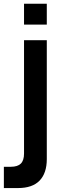

<svg xmlns="http://www.w3.org/2000/svg" viewBox="-35 -752 343 1013"><path d="M211.9 -622.1H91.8V-732.4H211.9ZM59.6 240.2H-14.6V127.9H22Q58.1 127.9 75 111.1Q91.8 94.2 91.8 58.1V-540H211.9V87.4Q211.9 161.1 174.1 200.7Q136.2 240.2 59.6 240.2Z"/></svg>

Font: Vela Sans Bd
Style: Bold
Weight: 700
Designer: Principal design: Mikhail Sharanda - project Manrope.
Design modification: Ravid Balaliev
Foundry: Mikhail Sharanda
Version: Version 1.001